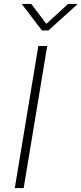

<svg xmlns="http://www.w3.org/2000/svg" viewBox="-20 -963 415 983"><path d="M221.7 -727.5 101.1 0H55.7L176.3 -727.5ZM140.1 -942.9 217.3 -840.8 328.6 -942.9H375.5L375 -939.9L228 -807.1H194.8L93.3 -939.9L93.8 -942.9Z"/></svg>

Font: Inter 17pt ExtraLight
Style: Italic
Weight: 250
Italic angle: -9.3988°
Version: Version 4.001;git-66647c0bb